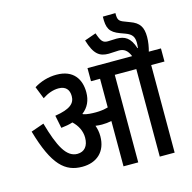

<svg xmlns="http://www.w3.org/2000/svg" viewBox="-125 -1021 1146 1146"><g transform="rotate(-15 448.0 -448.0)"><path d="M411 -210C411 -236 406 -258 399 -277C413 -275 427 -274 439 -274C459 -274 479 -276 498 -280V0H589V-541H722V0H814V-541H896V-622H821C828 -647 834 -679 834 -710C834 -770 815 -801 759 -821L728 -833C694 -845 687 -855 688 -896L610 -895C608 -824 622 -796 684 -773L714 -762C755 -747 766 -727 766 -690C766 -681 765 -671 764 -660H761C739 -729 705 -747 654 -747C638 -747 615 -745 601 -745C570 -745 560 -758 542 -810L471 -785C498 -694 531 -672 587 -672C609 -672 630 -675 650 -675C681 -675 702 -661 718 -622H442V-541H498V-364C472 -357 447 -354 423 -354C397 -354 369 -355 345 -363C344 -364 343 -365 342 -366C380 -395 398 -435 398 -485C398 -564 358 -632 252 -632C201 -632 153 -617 113 -592L143 -516C176 -538 210 -550 243 -550C287 -550 308 -525 308 -485C308 -441 279 -412 183 -397L199 -318C226 -321 250 -325 271 -332C302 -303 321 -266 321 -225C321 -174 296 -143 252 -143C184 -143 144 -222 102 -370L22 -342C85 -122 155 -61 261 -61C349 -61 411 -113 411 -210Z"/></g></svg>

Font: Noto Sans Devanagari Condensed Medium
Style: Regular
Weight: 500
Width: 3
Designer: Jelle Bosma - Monotype Design Team
Foundry: Monotype Imaging Inc.
Version: Version 2.004